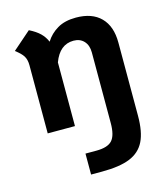

<svg xmlns="http://www.w3.org/2000/svg" viewBox="-108 -566 772 885"><g transform="rotate(-15 278.0 -123.5)"><path d="M496 -320V29Q496 106 474 150.5Q452 195 403 215Q354 235 269 235H217V135H269Q323 135 344.5 111.5Q366 88 366 29V-308Q366 -342 347.5 -362Q329 -382 298 -382Q232 -382 203 -304V0H73V-325Q73 -352 62.5 -369Q52 -386 25 -406L112 -482Q144 -466 162.5 -448Q181 -430 191 -406Q212 -440 247.5 -461Q283 -482 336 -482Q413 -482 454.5 -440Q496 -398 496 -320Z"/></g></svg>

Font: KoHo
Style: Bold
Weight: 700
Designer: Cadson Demak & Katatrad Team
Foundry: Cadson Demak Co.,Ltd.
Version: Version 1.000; ttfautohint (v1.6)